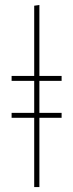

<svg xmlns="http://www.w3.org/2000/svg" viewBox="-20 -756 295 776"><path d="M229 -429.2H139.2V-299.8H229V-279.8H139.2V0H118.2V-279.8H26.9V-299.8H118.2V-429.2H26.9V-449.2H118.2V-732.9L139.2 -735.8V-449.2H229Z"/></svg>

Font: Fira Sans Compressed Thin
Style: Regular
Weight: 100
Width: 1
Designer: Carrois Corporate & Edenspiekermann AG
Foundry: Carrois Corporate GbR & Edenspiekermann AG
Version: Version 4.203;PS 004.203;hotconv 1.0.88;makeotf.lib2.5.64775